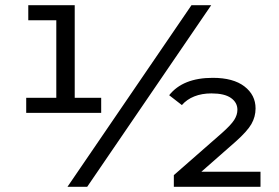

<svg xmlns="http://www.w3.org/2000/svg" viewBox="-20 -720 1074 740"><path d="M370 -343V-285H81V-343H197V-642H89V-700H268V-343ZM718 -700H794L316 0H240ZM984 -58V0H650V-45L835 -207Q870 -238 882.5 -257.5Q895 -277 895 -297Q895 -325 870 -342.5Q845 -360 795 -360Q758 -360 729 -348.5Q700 -337 681 -315L632 -353Q685 -420 800 -420Q879 -420 922 -387Q965 -354 965 -302Q965 -270 949 -242Q933 -214 888 -174L756 -58Z"/></svg>

Font: Idrija
Style: Regular
Weight: 500
Designer: Julieta Ulanovsky
Foundry: Julieta Ulanovsky
Version: Version 7.200